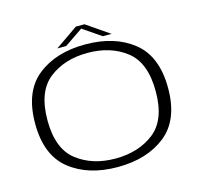

<svg xmlns="http://www.w3.org/2000/svg" viewBox="-112 -909 1086 1037"><g transform="rotate(-15 430.5 -391.0)"><path d="M422.5 4.5Q587.5 4.5 691 -78Q794.5 -160.5 794.5 -337.5Q794.5 -515 691 -598Q587.5 -681 422.5 -681Q257 -681 154 -598.2Q51 -515.5 51 -337.5Q51 -160.5 154.5 -78Q258 4.5 422.5 4.5ZM422.5 -43Q293.5 -43 206.8 -110.5Q120 -178 120 -337.5Q120 -498 206.8 -565.8Q293.5 -633.5 422.5 -633.5Q552 -633.5 638.8 -565.8Q725.5 -498 725.5 -337.5Q725.5 -178 638.8 -110.5Q552 -43 422.5 -43ZM272 -699H321.5L424 -769L526.5 -699H575.5L447.5 -787H399Z"/></g></svg>

Font: Anybody Expanded Light
Style: Regular
Weight: 300
Width: 7
Version: Version 1.113;gftools[0.9.25]